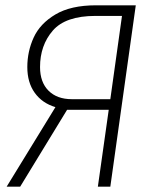

<svg xmlns="http://www.w3.org/2000/svg" viewBox="-20 -704 575 724"><path d="M492 -684 396 0H349L390 -290H233L56 0H5L189 -300Q139 -315 111 -354Q83 -393 83 -451Q83 -510 107 -562.5Q131 -615 189 -649.5Q247 -684 342 -684ZM396 -330 440 -644H340Q227 -644 179 -588.5Q131 -533 131 -451Q131 -394 163 -362Q195 -330 251 -330Z"/></svg>

Font: Fira Sans Condensed ExtraLight
Style: Italic
Weight: 275
Width: 3
Italic angle: -8°
Designer: Carrois Corporate & Edenspiekermann AG
Foundry: Carrois Corporate GbR & Edenspiekermann AG
Version: Version 4.203